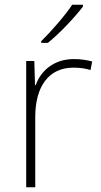

<svg xmlns="http://www.w3.org/2000/svg" viewBox="-20 -786 423 806"><path d="M328 -758V-766H283C255 -723 194 -653 153 -613V-606H181C233 -648 295 -715 328 -758ZM290 -538C207 -538 152 -490 130 -429H127L124 -530H90V0H128V-295C128 -421 183 -502 288 -502C316 -502 337 -499 360 -492L367 -528C344 -534 319 -538 290 -538Z"/></svg>

Font: Noto Sans Tamil ExtraLight
Style: Regular
Weight: 200
Designer: Jelle Bosma - Monotype Design Team
Foundry: Monotype Imaging Inc.
Version: Version 2.004